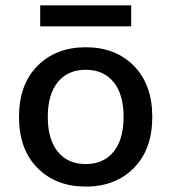

<svg xmlns="http://www.w3.org/2000/svg" viewBox="-20 -686 640 716"><path d="M469.2 -666V-587.9H129.9V-666ZM119.6 -440.2Q188.5 -509.8 299.8 -509.8Q411.1 -509.8 479.5 -440.2Q547.9 -370.6 547.9 -250Q547.9 -129.4 479.5 -59.8Q411.1 9.8 299.8 9.8Q188.5 9.8 119.6 -59.8Q50.8 -129.4 50.8 -250Q50.8 -370.6 119.6 -440.2ZM299.8 -425.8Q232.9 -425.8 195.6 -379.9Q158.2 -334 158.2 -250Q158.2 -166 195.6 -120.1Q232.9 -74.2 299.8 -74.2Q366.2 -74.2 403.6 -120.1Q440.9 -166 440.9 -250Q440.9 -334 403.6 -379.9Q366.2 -425.8 299.8 -425.8Z"/></svg>

Font: Work Sans Medium
Style: Regular
Weight: 500
Designer: Wei Huang
Foundry: Wei Huang
Version: Version 2.012